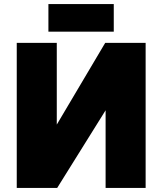

<svg xmlns="http://www.w3.org/2000/svg" viewBox="-20 -920 795 940"><path d="M693 0H497V-380L260 0H62V-710H258V-310L495 -710H693ZM217 -765V-900H537V-765Z"/></svg>

Font: Geist Black
Style: Regular
Weight: 400
Designer: Basement.studio, Andrés Briganti, Mateo Zaragoza
Foundry: Basement.studio, Vercel, Andrés Briganti, Guido Ferreyra, Mateo Zaragoza
Version: Version 1.401